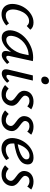

<svg xmlns="http://www.w3.org/2000/svg" viewBox="941 -1616 685 2607"><g transform="rotate(90 1283.5 -312.5)"><path d="M173 9Q122 9 87.5 -16Q53 -41 40 -86.5Q27 -132 39 -192Q52 -257 88.5 -309.5Q125 -362 176.5 -393.5Q228 -425 286 -425Q318 -425 343 -414.5Q368 -404 384 -381L333 -333Q320 -349 303.5 -357Q287 -365 266 -365Q229 -365 197.5 -342Q166 -319 145 -280.5Q124 -242 114 -197Q100 -128 120.5 -88Q141 -48 190 -48Q220 -48 248 -60.5Q276 -73 297 -92L326 -55Q295 -27 255.5 -9Q216 9 173 9Z M492 7Q432 7 407.5 -37Q383 -81 395 -143Q406 -200 440 -250Q474 -300 524.5 -338Q575 -376 635.5 -398Q696 -420 761 -420Q777 -420 788.5 -418.5Q800 -417 810 -416L740 -97Q732 -55 757 -55Q771 -55 788 -66.5Q805 -78 825 -97L849 -66Q813 -31 784 -12.5Q755 6 727 6Q707 6 692.5 -3Q678 -12 673.5 -30Q669 -48 675 -77L712 -243L753 -277Q740 -218 713 -167Q686 -116 650 -76.5Q614 -37 573 -15Q532 7 492 7ZM520 -55Q550 -55 580 -74Q610 -93 637 -125.5Q664 -158 684 -198Q704 -238 712 -278L735 -386L773 -356Q765 -358 756 -358.5Q747 -359 739 -359Q689 -359 644 -343Q599 -327 563 -298Q527 -269 502 -230Q477 -191 469 -143Q461 -98 476.5 -76.5Q492 -55 520 -55Z M977 6Q957 6 942.5 -3Q928 -12 923 -30.5Q918 -49 924 -79L1004 -416H1074L999 -97Q995 -78 998 -67.5Q1001 -57 1015 -57Q1029 -57 1044 -67.5Q1059 -78 1080 -97L1104 -66Q1071 -32 1039 -13Q1007 6 977 6ZM1067 -530Q1050 -530 1038.5 -537.5Q1027 -545 1022.5 -558.5Q1018 -572 1021 -588Q1025 -608 1040 -621.5Q1055 -635 1077 -635Q1094 -635 1105 -627.5Q1116 -620 1121 -606.5Q1126 -593 1123 -576Q1119 -555 1104 -542.5Q1089 -530 1067 -530Z M1260 9Q1216 9 1184.5 -6.5Q1153 -22 1135 -39L1184 -88Q1196 -73 1219.5 -61Q1243 -49 1271 -49Q1301 -49 1320.5 -65.5Q1340 -82 1345 -104Q1350 -129 1336 -147Q1322 -165 1299 -181Q1276 -197 1253.5 -216Q1231 -235 1219.5 -261.5Q1208 -288 1216 -326Q1226 -372 1264.5 -398.5Q1303 -425 1358 -425Q1392 -425 1418.5 -416Q1445 -407 1465 -394L1423 -340Q1411 -354 1391 -362Q1371 -370 1349 -370Q1319 -370 1301.5 -356.5Q1284 -343 1280 -323Q1275 -301 1289.5 -283.5Q1304 -266 1327 -250Q1350 -234 1373 -214.5Q1396 -195 1408.5 -168Q1421 -141 1412 -101Q1401 -54 1361.5 -22.5Q1322 9 1260 9Z M1604 9Q1560 9 1528.5 -6.5Q1497 -22 1479 -39L1528 -88Q1540 -73 1563.5 -61Q1587 -49 1615 -49Q1645 -49 1664.5 -65.5Q1684 -82 1689 -104Q1694 -129 1680 -147Q1666 -165 1643 -181Q1620 -197 1597.5 -216Q1575 -235 1563.5 -261.5Q1552 -288 1560 -326Q1570 -372 1608.5 -398.5Q1647 -425 1702 -425Q1736 -425 1762.5 -416Q1789 -407 1809 -394L1767 -340Q1755 -354 1735 -362Q1715 -370 1693 -370Q1663 -370 1645.5 -356.5Q1628 -343 1624 -323Q1619 -301 1633.5 -283.5Q1648 -266 1671 -250Q1694 -234 1717 -214.5Q1740 -195 1752.5 -168Q1765 -141 1756 -101Q1745 -54 1705.5 -22.5Q1666 9 1604 9Z M1998 10Q1945 10 1909.5 -15.5Q1874 -41 1861 -86.5Q1848 -132 1861 -192Q1875 -255 1913 -308Q1951 -361 2004.5 -393Q2058 -425 2118 -425Q2159 -425 2181 -410.5Q2203 -396 2209.5 -372Q2216 -348 2210 -321Q2201 -275 2159.5 -243.5Q2118 -212 2055 -192Q1992 -172 1917 -162L1920 -207Q1983 -217 2031 -234Q2079 -251 2108 -272.5Q2137 -294 2143 -318Q2145 -327 2143 -339.5Q2141 -352 2130 -361.5Q2119 -371 2094 -371Q2055 -371 2022.5 -346Q1990 -321 1967.5 -281Q1945 -241 1934 -197Q1924 -153 1929 -119Q1934 -85 1955.5 -66.5Q1977 -48 2013 -48Q2038 -48 2068.5 -58.5Q2099 -69 2128 -94L2154 -55Q2132 -35 2106 -20Q2080 -5 2053 2.5Q2026 10 1998 10Z M2349 9Q2305 9 2273.5 -6.5Q2242 -22 2224 -39L2273 -88Q2285 -73 2308.5 -61Q2332 -49 2360 -49Q2390 -49 2409.5 -65.5Q2429 -82 2434 -104Q2439 -129 2425 -147Q2411 -165 2388 -181Q2365 -197 2342.5 -216Q2320 -235 2308.5 -261.5Q2297 -288 2305 -326Q2315 -372 2353.5 -398.5Q2392 -425 2447 -425Q2481 -425 2507.5 -416Q2534 -407 2554 -394L2512 -340Q2500 -354 2480 -362Q2460 -370 2438 -370Q2408 -370 2390.5 -356.5Q2373 -343 2369 -323Q2364 -301 2378.5 -283.5Q2393 -266 2416 -250Q2439 -234 2462 -214.5Q2485 -195 2497.5 -168Q2510 -141 2501 -101Q2490 -54 2450.5 -22.5Q2411 9 2349 9Z"/></g></svg>

Font: Ysabeau Office Medium
Style: Italic
Weight: 500
Italic angle: -12°
Designer: Christian Thalmann (Catharsis Fonts)
Version: Version 2.001;gftools[0.9.30]; featfreeze: tnum,lnum,ss02